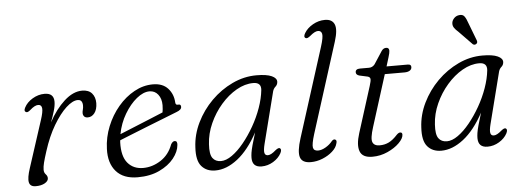

<svg xmlns="http://www.w3.org/2000/svg" viewBox="-48 -851 2694 993"><g transform="rotate(-5 1298.5 -355.0)"><path d="M85 -377Q71.5 -382 81.5 -401Q95 -427.5 124.8 -445.2Q154.5 -463 187.5 -463Q235.5 -463 235.5 -418Q235.5 -397.5 227.2 -369.8Q219 -342 208 -313Q243.5 -379 289.5 -420.8Q335.5 -462.5 382.5 -462.5Q416 -462.5 433 -443Q450 -423.5 450 -392Q449.5 -359 435.2 -340.5Q421 -322 400 -322Q387.5 -322 381.2 -329Q375 -336 375 -346.5Q375 -355 377.8 -364.2Q380.5 -373.5 380.5 -385.5Q380.5 -399 374.8 -407.5Q369 -416 355.5 -416Q329 -416 295.2 -385Q261.5 -354 228.2 -298Q195 -242 171 -166.5Q159 -129.5 153.8 -108.5Q148.5 -87.5 148.5 -72Q148.5 -57 157.5 -47.8Q166.5 -38.5 166.5 -27Q166.5 -12 148 -1.5Q129.5 9 101 9Q72 9 66.8 -13.8Q61.5 -36.5 78.5 -87.5L157 -329.5Q171 -372 168.8 -390.2Q166.5 -408.5 149.5 -408.5Q132 -408.5 108 -387Q92.5 -373.5 85 -377Z M849 -140Q846 -105 818.8 -70.8Q791.5 -36.5 743.5 -13.8Q695.5 9 630.5 9Q556.5 9 518.8 -34Q481 -77 484 -151Q486 -211.5 508.8 -267.5Q531.5 -323.5 568.8 -367.5Q606 -411.5 652.8 -437.2Q699.5 -463 749.5 -463Q800.5 -463 827.8 -432.8Q855 -402.5 857 -359Q858 -345.5 870 -347Q885.5 -349.5 885.5 -334.5Q885.5 -319 859 -309.5Q831.5 -298.5 790.5 -282.5Q749.5 -266.5 704.8 -248.8Q660 -231 620.5 -215.2Q581 -199.5 556.5 -189.5Q556 -184.5 555.5 -179Q553 -106.5 582.5 -71.5Q612 -36.5 662.5 -36.5Q710.5 -36.5 754 -64.5Q797.5 -92.5 817 -145.5Q826 -161 836.5 -161Q851 -161 849 -140ZM729 -428.5Q697 -428.5 662 -400Q627 -371.5 599 -324.2Q571 -277 560.5 -221Q588 -232 628.5 -248.8Q669 -265.5 711.5 -282.8Q754 -300 787 -314Q790 -328.5 790.5 -351.5Q790.5 -385.5 773.5 -407Q756.5 -428.5 729 -428.5Z M1298.5 -105.5Q1290.5 -73.5 1293.5 -59.8Q1296.5 -46 1311 -46Q1327 -46 1352 -68Q1367.5 -80.5 1375 -77Q1386 -71 1376 -51Q1362.5 -25.5 1334 -8.2Q1305.5 9 1273.5 9Q1225 9 1225 -39.5Q1225 -51.5 1227.2 -66.2Q1229.5 -81 1236 -105Q1242.5 -129 1255 -169.5Q1207.5 -81.5 1149.5 -36.2Q1091.5 9 1033.5 9Q988 9 962 -21Q936 -51 940.5 -119.5Q943.5 -185 973.5 -246.5Q1003.5 -308 1052.2 -356.8Q1101 -405.5 1161.8 -434.2Q1222.5 -463 1287.5 -463Q1340 -463 1366.5 -451Q1393 -439 1392 -419.5Q1391 -405 1380.8 -396Q1370.5 -387 1366.5 -373ZM1012 -129Q1008.5 -77.5 1023.2 -57.2Q1038 -37 1066.5 -37Q1093.5 -37 1124.2 -58.8Q1155 -80.5 1185.2 -117.5Q1215.5 -154.5 1241.5 -200Q1267.5 -245.5 1284.5 -293.5Q1301.5 -341.5 1306 -385Q1309.5 -424.5 1267.5 -424.5Q1224 -424.5 1180.2 -399.5Q1136.5 -374.5 1099.5 -332Q1062.5 -289.5 1038.8 -236.8Q1015 -184 1012 -129Z M1707 -602 1558.5 -134Q1542.5 -82 1546 -64.8Q1549.5 -47.5 1571.5 -47.5Q1590 -47.5 1611 -59.8Q1632 -72 1646.5 -90Q1654.5 -99 1662.5 -97Q1675 -93.5 1668.5 -75Q1663.5 -54 1642 -34.8Q1620.5 -15.5 1590.2 -3.2Q1560 9 1529 9Q1484.5 9 1474.5 -20.8Q1464.5 -50.5 1486.5 -119.5L1633 -580.5Q1648.5 -629.5 1645 -646.5Q1641.5 -663.5 1624.5 -663.5Q1608 -663.5 1582.5 -641.5Q1575.5 -636 1569.5 -633Q1563.5 -630 1558 -632.5Q1546 -639 1558 -659Q1572.5 -683.5 1602.2 -700.5Q1632 -717.5 1665 -717.5Q1702.5 -717.5 1714.2 -690Q1726 -662.5 1707 -602Z M1860.5 -406 1817 -415.5Q1800.5 -420.5 1800.5 -433.5Q1800.5 -451 1824.5 -451H1871Q1889 -451 1901 -466L1944 -532Q1953.5 -546 1968 -546Q1983.5 -546 1983.5 -529.5Q1983.5 -519 1976 -495.5L1962 -450H2072.5Q2089.5 -450 2089.5 -436Q2089.5 -424 2079.2 -417.5Q2069 -411 2052 -411H1949.5L1865.5 -144.5Q1846.5 -85 1854.8 -65.8Q1863 -46.5 1891.5 -46.5Q1917.5 -46.5 1939.2 -57.2Q1961 -68 1984 -93.5Q1994 -103.5 2002 -103.5Q2013.5 -103.5 2013 -91Q2012.5 -72 1989 -48.5Q1965.5 -25 1928 -8Q1890.5 9 1849 9Q1797.5 9 1784.8 -24.5Q1772 -58 1791 -118L1866.5 -357Q1874.5 -382 1873.8 -392.2Q1873 -402.5 1860.5 -406Z M2471.5 -105.5Q2463.5 -73.5 2466.5 -59.8Q2469.5 -46 2484 -46Q2500 -46 2525 -68Q2540.5 -80.5 2548 -77Q2559 -71 2549 -51Q2535.5 -25.5 2507 -8.2Q2478.5 9 2446.5 9Q2398 9 2398 -39.5Q2398 -51.5 2400.2 -66.2Q2402.5 -81 2409 -105Q2415.5 -129 2428 -169.5Q2380.5 -81.5 2322.5 -36.2Q2264.5 9 2206.5 9Q2161 9 2135 -21Q2109 -51 2113.5 -119.5Q2116.5 -185 2146.5 -246.5Q2176.5 -308 2225.2 -356.8Q2274 -405.5 2334.8 -434.2Q2395.5 -463 2460.5 -463Q2513 -463 2539.5 -451Q2566 -439 2565 -419.5Q2564 -405 2553.8 -396Q2543.5 -387 2539.5 -373ZM2185 -129Q2181.5 -77.5 2196.2 -57.2Q2211 -37 2239.5 -37Q2266.5 -37 2297.2 -58.8Q2328 -80.5 2358.2 -117.5Q2388.5 -154.5 2414.5 -200Q2440.5 -245.5 2457.5 -293.5Q2474.5 -341.5 2479 -385Q2482.5 -424.5 2440.5 -424.5Q2397 -424.5 2353.2 -399.5Q2309.5 -374.5 2272.5 -332Q2235.5 -289.5 2211.8 -236.8Q2188 -184 2185 -129ZM2403.5 -635.5 2438.5 -544Q2440.5 -539 2440 -534Q2439.5 -529 2434.5 -525.5Q2425.5 -519 2416.5 -525.5L2347.5 -596.5Q2334 -608 2326.5 -619.2Q2319 -630.5 2320.5 -644.5Q2322 -657.5 2332.5 -668.5Q2343 -679.5 2358.5 -681.5Q2377.5 -684.5 2386.8 -671.5Q2396 -658.5 2403.5 -635.5Z"/></g></svg>

Font: Fraunces 9pt S050 Light
Style: Italic
Weight: 300
Italic angle: -16°
Version: Version 1.000; ttfautohint (v1.8.3)